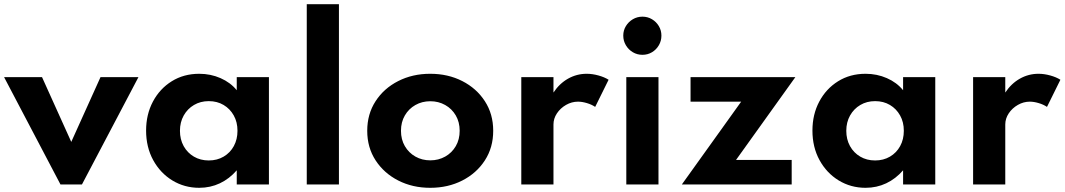

<svg xmlns="http://www.w3.org/2000/svg" viewBox="-26 -880 5080 916"><path d="M262.5 0 -6.5 -512H174.5L314 -203L453.5 -512H634.5L365 0Z M924.5 16Q854 16 796.2 -19.2Q738.5 -54.5 704.8 -116.2Q671 -178 671 -257Q671 -334 703.5 -395.2Q736 -456.5 793.2 -492.2Q850.5 -528 924.5 -528Q979 -528 1026.2 -507.2Q1073.5 -486.5 1103.5 -449.5V-512H1257V0H1103.5V-67.5Q1068.5 -27 1023 -5.5Q977.5 16 924.5 16ZM970 -114.5Q1010 -114.5 1041 -132.8Q1072 -151 1089.5 -183Q1107 -215 1107 -256Q1107 -297.5 1089.2 -329.2Q1071.5 -361 1040.8 -379.2Q1010 -397.5 970 -397.5Q930.5 -397.5 899.5 -379.2Q868.5 -361 850.5 -329Q832.5 -297 832.5 -256Q832.5 -215 850.2 -183Q868 -151 899 -132.8Q930 -114.5 970 -114.5Z M1437.5 0V-860H1591V0Z M2026.5 16Q1942 16 1874 -18.8Q1806 -53.5 1766 -114.8Q1726 -176 1726 -256Q1726 -336 1765.8 -397.2Q1805.5 -458.5 1873.8 -493.2Q1942 -528 2026.5 -528Q2111.5 -528 2179.5 -493.2Q2247.5 -458.5 2287.2 -397.2Q2327 -336 2327 -256Q2327 -176 2287.2 -114.8Q2247.5 -53.5 2179.5 -18.8Q2111.5 16 2026.5 16ZM2027 -115Q2066 -115 2098 -133Q2130 -151 2148.5 -182.8Q2167 -214.5 2167 -256Q2167 -297.5 2148.5 -329.2Q2130 -361 2098 -379Q2066 -397 2027 -397Q1987.5 -397 1955.8 -379Q1924 -361 1905.5 -329.2Q1887 -297.5 1887 -256Q1887 -214.5 1905.5 -182.8Q1924 -151 1955.8 -133Q1987.5 -115 2027 -115Z M2461 0V-512H2614.5V-438.5Q2643 -481.5 2684.2 -504.8Q2725.5 -528 2773 -528Q2800 -528 2829 -520Q2858 -512 2877.5 -499.5L2813.5 -370Q2796.5 -381.5 2773.8 -388.2Q2751 -395 2731.5 -395Q2701.5 -395 2674.5 -379.5Q2647.5 -364 2631 -339.2Q2614.5 -314.5 2614.5 -286V0Z M2962 0V-512H3115.5V0ZM3039 -618.5Q3014 -618.5 2993.2 -630.8Q2972.5 -643 2960 -664Q2947.5 -685 2947.5 -710Q2947.5 -735 2960 -755.5Q2972.5 -776 2993.2 -788.2Q3014 -800.5 3039 -800.5Q3064 -800.5 3084.5 -788.2Q3105 -776 3117.2 -755.5Q3129.5 -735 3129.5 -710Q3129.5 -685 3117.2 -664Q3105 -643 3084.5 -630.8Q3064 -618.5 3039 -618.5Z M3227 0 3510 -395H3268.5V-512H3768.5L3485.5 -117H3751V0Z M4103.5 16Q4033 16 3975.2 -19.2Q3917.5 -54.5 3883.8 -116.2Q3850 -178 3850 -257Q3850 -334 3882.5 -395.2Q3915 -456.5 3972.2 -492.2Q4029.5 -528 4103.5 -528Q4158 -528 4205.2 -507.2Q4252.5 -486.5 4282.5 -449.5V-512H4436V0H4282.5V-67.5Q4247.5 -27 4202 -5.5Q4156.5 16 4103.5 16ZM4149 -114.5Q4189 -114.5 4220 -132.8Q4251 -151 4268.5 -183Q4286 -215 4286 -256Q4286 -297.5 4268.2 -329.2Q4250.5 -361 4219.8 -379.2Q4189 -397.5 4149 -397.5Q4109.5 -397.5 4078.5 -379.2Q4047.5 -361 4029.5 -329Q4011.5 -297 4011.5 -256Q4011.5 -215 4029.2 -183Q4047 -151 4078 -132.8Q4109 -114.5 4149 -114.5Z M4616.5 0V-512H4770V-438.5Q4798.5 -481.5 4839.8 -504.8Q4881 -528 4928.5 -528Q4955.5 -528 4984.5 -520Q5013.5 -512 5033 -499.5L4969 -370Q4952 -381.5 4929.2 -388.2Q4906.5 -395 4887 -395Q4857 -395 4830 -379.5Q4803 -364 4786.5 -339.2Q4770 -314.5 4770 -286V0Z"/></svg>

Font: Spartan Thin
Style: Bold
Weight: 700
Version: Version 1.004